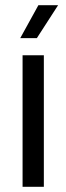

<svg xmlns="http://www.w3.org/2000/svg" viewBox="-20 -720 256 740"><path d="M67 0H149V-507H67ZM58 -573H122L204 -700H128Z"/></svg>

Font: Vanilla Cream Book
Style: Regular
Weight: 400
Designer: Jeremy Tribby, Jinavaṁso
Foundry: Tribby Type
Version: Version 1.422;Glyphs 3.1.2 (3151)